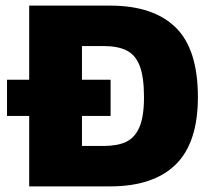

<svg xmlns="http://www.w3.org/2000/svg" viewBox="-20 -664 750 684"><path d="M685 -318Q685 -155 605.5 -77.5Q526 0 372 0H84V-251H5V-380H84V-644H372Q526 -644 605.5 -566.5Q685 -489 685 -318ZM493 -318Q493 -389 478 -428.5Q463 -468 431.5 -484Q400 -500 348 -500H272V-380H374V-251H272V-144H348Q398 -144 429 -158.5Q460 -173 476.5 -210.5Q493 -248 493 -318Z"/></svg>

Font: Kanit Bold
Style: Regular
Weight: 700
Designer: Katatrad Team
Foundry: CadsonDemak
Version: Version 1.000